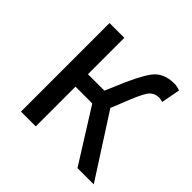

<svg xmlns="http://www.w3.org/2000/svg" viewBox="-144 -675 817 817"><g transform="rotate(45 264.5 -267.0)"><path d="M524 6H426L276 -233H175V6H86V-527H175V-308H274L292 -350Q333 -450 365 -495Q397 -540 463 -540Q480 -540 498 -533L482 -448Q468 -452 461 -452Q427 -452 409.5 -424Q392 -396 368 -333L344 -274Z"/></g></svg>

Font: LXGW 975 Gothic SC
Style: Regular
Weight: 400
Version: Version 2.01;February 25, 2021